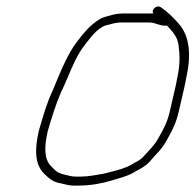

<svg xmlns="http://www.w3.org/2000/svg" viewBox="-20 -628 609 598"><path d="M500.5 -548C516.9 -529.7 533.3 -513.9 536.2 -486C540.3 -457.3 541.1 -424.8 531.9 -385C530.2 -375 528.2 -364.7 525.7 -354L509.3 -283C501 -246.9 490.9 -229.1 475.6 -202C462 -175.6 445.3 -161.1 426.3 -140C414.8 -127.1 404.5 -125 390.8 -116C373.2 -105.2 347.5 -98.4 326.5 -93L303.1 -87C281.9 -83.6 255.9 -78 232 -78H214C201.9 -78 192.9 -81.8 181.4 -84C158.6 -88.8 152.6 -96.6 138.6 -111C117 -132.8 117.6 -171.5 128.8 -220C141.1 -262 153.5 -302.4 169.3 -339C192.9 -386.5 212.4 -448.9 243.4 -487C260.7 -509.5 282.9 -540.7 309.7 -549C325.8 -552.4 338 -558 357.8 -558H443.8C464.9 -558 474.9 -548 493.5 -548ZM457.3 -586H364.3C349.8 -586 336.4 -583.9 323.9 -580L309 -576C301.2 -574 293.3 -570.3 285.4 -565C261.3 -549.6 239.6 -524.8 221.4 -500C189.7 -460.5 165 -396 143.7 -345C125.8 -307.8 113.7 -264.4 101 -221C87.1 -160.6 89.2 -117.2 115.5 -89C131.7 -73.9 142.1 -61.3 169.2 -57C182.5 -54.5 193.5 -50 207.5 -50H225.5C261.4 -50 297.4 -56.5 328.2 -66C354.6 -74.2 380.5 -80 401.7 -94C418.3 -103.1 431.3 -108.8 445.6 -124C466 -149 484.8 -162.5 500.8 -194C517.4 -223.5 528.2 -243.5 537.3 -283L553.7 -354C556.2 -364.7 558.2 -375 559.9 -385C577.3 -460.6 569 -516.6 537.7 -553C520.8 -572.6 501.5 -591.8 479.9 -606C469.5 -613 450.2 -599.6 457.3 -586Z"/></svg>

Font: HoneyBee
Style: XLitIt
Weight: 200
Foundry: Cannot Into Space Fonts
Version: Version 0.89